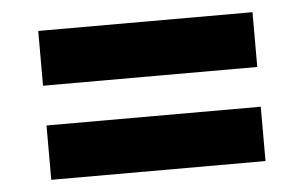

<svg xmlns="http://www.w3.org/2000/svg" viewBox="-35 -498 685 433"><g transform="rotate(-5 307.5 -281.5)"><path d="M65 -326V-450H550V-326ZM65 -113V-236H550V-113Z"/></g></svg>

Font: Readex Pro bold
Style: Bold
Weight: 700
Designer: Bonnie Shaver-Troup, Thomas Jockin
Foundry: Lexend
Version: Version 1.200; ttfautohint (v1.8.3)